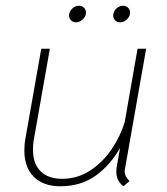

<svg xmlns="http://www.w3.org/2000/svg" viewBox="-20 -640 582 670"><path d="M415 -41Q415 -25 432 -8L411 10Q386 -9 386 -39Q386 -50 387 -56L399 -124Q366 -65 314.5 -27.5Q263 10 190 10Q132 10 98.5 -22.5Q65 -55 65 -115Q65 -138 69 -158L124 -470H154L99 -158Q95 -139 95 -118Q95 -69 121.5 -42.5Q148 -16 197 -16Q251 -16 295.5 -45.5Q340 -75 370 -120Q400 -165 415 -213L460 -470H490L416 -50Q415 -47 415 -41ZM221 -586Q221 -599 231.5 -609.5Q242 -620 256 -620Q266 -620 273 -613Q280 -606 280 -596Q280 -583 269 -572.5Q258 -562 245 -562Q235 -562 228 -569Q221 -576 221 -586ZM375 -586Q375 -599 385.5 -609.5Q396 -620 410 -620Q420 -620 427 -613Q434 -606 434 -596Q434 -583 423 -572.5Q412 -562 399 -562Q389 -562 382 -569Q375 -576 375 -586Z"/></svg>

Font: KoHo ExtraLight
Style: Italic
Weight: 275
Italic angle: -10°
Version: Version 1.000; ttfautohint (v1.6)